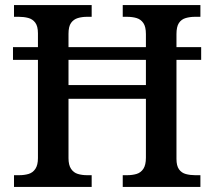

<svg xmlns="http://www.w3.org/2000/svg" viewBox="-20 -734 842 754"><path d="M35 0V-46H55Q76 -46 92.5 -51Q109 -56 119 -71Q129 -86 129 -113V-499H31V-549H129V-603Q129 -631 118.5 -645Q108 -659 91 -663.5Q74 -668 54 -668H35V-714H340V-668H322Q302 -668 285.5 -663Q269 -658 259 -644Q249 -630 249 -601V-549H553V-600Q553 -629 543 -643.5Q533 -658 516.5 -663Q500 -668 478 -668H462V-714H767V-668H746Q726 -668 709 -663Q692 -658 682.5 -643.5Q673 -629 673 -600V-549H770V-499H673V-110Q673 -83 683 -69Q693 -55 710 -50.5Q727 -46 746 -46H767V0H462V-46H479Q500 -46 516.5 -51Q533 -56 543 -71Q553 -86 553 -115V-346H249V-113Q249 -86 259 -71Q269 -56 285.5 -51Q302 -46 322 -46H340V0ZM249 -400H553V-499H249Z"/></svg>

Font: Noto Rashi Hebrew Medium
Style: Regular
Weight: 500
Version: Version 1.006